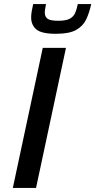

<svg xmlns="http://www.w3.org/2000/svg" viewBox="-20 -923 468 943"><path d="M43 0 190 -688H304L157 0ZM255 -757Q183 -757 158 -779Q133 -801 133 -837Q133 -853 136 -869Q139 -885 143 -903H206Q204 -891 202 -880.5Q200 -870 200 -861Q200 -841 213.5 -831Q227 -821 266 -821Q304 -821 322.5 -831Q341 -841 349 -859Q357 -877 362 -903H428Q419 -861 403.5 -828Q388 -795 354 -776Q320 -757 255 -757Z"/></svg>

Font: Saira Medium
Style: Italic
Weight: 500
Italic angle: -12°
Designer: Hector Gatti with collaboration of the Omnibus-Type team
Foundry: Omnibus-Type
Version: Version 1.100; ttfautohint (v1.8.3)